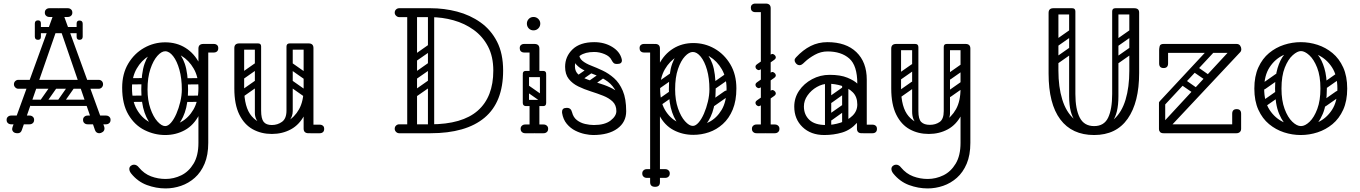

<svg xmlns="http://www.w3.org/2000/svg" viewBox="-20 -746 7613 1075"><path d="M536 0Q529 0 522.5 -3.5Q516 -7 512 -17L324 -564Q320 -578 317 -583Q314 -588 308 -588Q300 -588 292 -564L102 -17Q96 0 79 0Q63 0 55.5 -7Q48 -14 48 -24Q48 -28 50 -34L276 -656Q278 -662 281 -662Q284 -662 295.5 -662Q307 -662 319 -662Q331 -662 333 -662Q336 -662 338 -657L563 -38Q565 -32 565 -27Q565 -14 555 -7Q545 0 536 0ZM83 -249Q73 -249 65.5 -256.5Q58 -264 58 -274Q58 -285 65.5 -292Q73 -299 83 -299H532Q543 -299 550 -292Q557 -285 557 -274Q557 -264 550 -256.5Q543 -249 532 -249ZM17 -75Q17 -86 24 -92Q31 -99 43 -99H92Q104 -99 111 -93Q118 -86 118 -75Q118 -63 111 -56Q104 -50 92 -50H43Q31 -50 24 -57Q17 -63 17 -75ZM171 -75Q171 -63 164 -57Q157 -50 145 -50H96Q85 -50 77 -56Q70 -63 70 -75Q70 -86 77 -93Q85 -99 96 -99H145Q157 -99 164 -92Q171 -86 171 -75ZM445 -75Q445 -86 452 -92Q459 -99 471 -99H520Q532 -99 539 -93Q546 -86 546 -75Q546 -63 539 -56Q532 -50 520 -50H471Q459 -50 452 -57Q445 -63 445 -75ZM599 -75Q599 -63 592 -57Q585 -50 573 -50H524Q513 -50 505 -56Q498 -63 498 -75Q498 -86 505 -93Q513 -99 524 -99H573Q585 -99 592 -92Q599 -86 599 -75ZM231 -675Q231 -687 238 -693Q245 -700 257 -700H306Q318 -700 325 -694Q332 -687 332 -675Q332 -664 325 -657Q318 -651 306 -651H257Q245 -651 238 -658Q231 -664 231 -675ZM385 -675Q385 -664 378 -658Q371 -651 359 -651H310Q299 -651 291 -657Q284 -664 284 -675Q284 -687 291 -694Q299 -700 310 -700H359Q371 -700 378 -693Q385 -687 385 -675ZM428 -577Q428 -560 411 -560H207Q190 -560 190 -577Q190 -595 206 -595H410Q428 -595 428 -577ZM425 -523Q409 -523 409 -540V-574Q409 -583 413 -587Q417 -591 426 -591Q436 -591 440 -587Q443 -584 443 -575V-541Q443 -523 425 -523ZM425 -631Q443 -631 443 -613V-579Q443 -570 440 -567Q436 -563 426 -563Q417 -563 413 -567Q409 -571 409 -580V-614Q409 -631 425 -631ZM209 -540Q209 -523 193 -523Q175 -523 175 -541V-575Q175 -584 178 -587Q182 -591 192 -591Q201 -591 205 -587Q209 -583 209 -574ZM175 -614Q175 -632 193 -632Q209 -632 209 -615V-581Q209 -572 205 -568Q201 -564 192 -564Q182 -564 178 -568Q175 -571 175 -580ZM306 -159Q293 -169 302 -182L368 -276Q377 -290 393 -279Q406 -269 397 -256L331 -162Q327 -157 320.5 -155.5Q314 -154 306 -159ZM208 -159Q195 -169 204 -182L270 -276Q279 -290 295 -279Q308 -269 299 -256L233 -162Q229 -157 222.5 -155.5Q216 -154 208 -159ZM504 -266Q504 -249 487 -249H155Q138 -249 138 -266Q138 -284 154 -284H486Q504 -284 504 -266ZM504 -170Q504 -153 487 -153H155Q138 -153 138 -170Q138 -188 154 -188H486Q504 -188 504 -170Z M907 309Q854 309 802.5 290Q751 271 714 225Q704 212 704 200Q704 189 713 182Q721 176 730 176Q746 176 758 192Q787 227 826 241.5Q865 256 907 256Q953 256 995 235.5Q1037 215 1064 170Q1091 125 1091 54V-474Q1091 -500 1119 -500Q1146 -500 1146 -474V54Q1146 122 1125.5 170.5Q1105 219 1070.5 249.5Q1036 280 993.5 294.5Q951 309 907 309ZM905 10Q845 10 789.5 -17.5Q734 -45 699 -104Q664 -163 664 -255Q664 -333 698 -390Q732 -447 787 -478Q842 -509 905 -509Q969 -509 1018.5 -478Q1068 -447 1097 -390Q1126 -333 1126 -255Q1126 -163 1095.5 -104Q1065 -45 1015 -17.5Q965 10 905 10ZM905 -40Q951 -40 993.5 -63Q1036 -86 1063.5 -133.5Q1091 -181 1091 -254Q1091 -316 1064.5 -362Q1038 -408 996 -433.5Q954 -459 905 -459Q857 -459 814.5 -433.5Q772 -408 745.5 -362Q719 -316 719 -254Q719 -181 746 -133.5Q773 -86 816 -63Q859 -40 905 -40ZM1092 -476Q1092 -481 1095 -486Q1098 -491 1102 -495Q1104 -497 1109.5 -498.5Q1115 -500 1126 -500H1177Q1189 -500 1196 -493Q1202 -488 1202 -476Q1202 -465 1196 -459Q1189 -452 1177 -452H1126Q1105 -452 1101 -459Q1094 -463 1092 -476ZM999 -193Q1001 -210 1016 -210L1110 -211Q1128 -209 1128 -193Q1128 -174 1112 -176L1017 -175Q1010 -175 1004.5 -179.5Q999 -184 999 -193ZM1006 -291Q1008 -308 1023 -308L1117 -309Q1135 -307 1135 -291Q1135 -272 1119 -274L1024 -273Q1017 -273 1011.5 -277.5Q1006 -282 1006 -291ZM673 -193Q675 -212 690 -210L784 -211Q802 -209 802 -193Q802 -174 786 -176L691 -175Q684 -175 678.5 -179.5Q673 -184 673 -193ZM673 -291Q675 -310 690 -308L784 -309Q802 -307 802 -291Q802 -272 786 -274L691 -273Q684 -273 678.5 -277.5Q673 -282 673 -291ZM902 -6Q868 -8 838 -35.5Q808 -63 789.5 -115.5Q771 -168 771 -244Q771 -337 789.5 -389.5Q808 -442 838 -463.5Q868 -485 902 -485L905 -459Q884 -459 861 -433Q838 -407 822 -359.5Q806 -312 806 -245Q806 -185 822 -138.5Q838 -92 861.5 -66Q885 -40 905 -40ZM902 -6 905 -40Q921 -40 937.5 -59Q954 -78 967.5 -109Q981 -140 989.5 -176Q998 -212 998 -245Q998 -307 984.5 -355.5Q971 -404 949.5 -431.5Q928 -459 905 -459L902 -485Q936 -485 966 -463.5Q996 -442 1014.5 -389.5Q1033 -337 1033 -244Q1033 -168 1014.5 -115.5Q996 -63 966 -35.5Q936 -8 902 -6Z M1502 4Q1443 4 1395.5 -22Q1348 -48 1320 -104.5Q1292 -161 1292 -251H1347Q1347 -144 1389.5 -95Q1432 -46 1502 -46Q1548 -46 1588.5 -67.5Q1629 -89 1654.5 -134.5Q1680 -180 1680 -251H1715Q1715 -161 1686 -104.5Q1657 -48 1609 -22Q1561 4 1502 4ZM1320 -225Q1292 -225 1292 -251V-477Q1292 -503 1320 -503Q1347 -503 1347 -477V-251Q1347 -225 1320 -225ZM1708 0Q1680 0 1680 -26V-477Q1680 -503 1708 -503Q1735 -503 1735 -477V-26Q1735 0 1708 0ZM1685 -24Q1685 -29 1688 -34Q1691 -39 1695 -43Q1697 -45 1702.5 -46.5Q1708 -48 1719 -48H1770Q1782 -48 1789 -41Q1795 -36 1795 -24Q1795 -13 1789 -7Q1782 0 1770 0H1719Q1698 0 1694 -7Q1687 -11 1685 -24ZM1425 -503Q1442 -503 1442 -486V-124Q1442 -107 1425 -107Q1407 -107 1407 -123V-485Q1407 -503 1425 -503ZM1502 -46Q1534 -46 1559 -64Q1584 -82 1584 -127V-222H1619V-124Q1619 -94 1601 -72.5Q1583 -51 1553.5 -39Q1524 -27 1491 -27ZM1502 -46 1512 -27Q1463 -27 1435 -52Q1407 -77 1407 -114V-222H1442V-127Q1442 -82 1456 -64Q1470 -46 1502 -46ZM1724 -486Q1724 -468 1706 -468H1603Q1585 -468 1585 -486Q1585 -503 1604 -503H1707Q1724 -503 1724 -486ZM1440 -486Q1440 -468 1422 -468H1319Q1301 -468 1301 -486Q1301 -503 1320 -503H1423Q1440 -503 1440 -486ZM1709 -305Q1699 -292 1686 -301L1592 -367Q1578 -376 1589 -392Q1599 -405 1612 -396L1706 -330Q1711 -326 1712.5 -319.5Q1714 -313 1709 -305ZM1709 -207Q1699 -194 1686 -203L1592 -269Q1578 -278 1589 -294Q1599 -307 1612 -298L1706 -232Q1711 -228 1712.5 -221.5Q1714 -215 1709 -207ZM1602 -503Q1619 -503 1619 -486V-154Q1619 -137 1602 -137Q1584 -137 1584 -153V-485Q1584 -503 1602 -503ZM1698 -503Q1715 -503 1715 -486V-154Q1715 -137 1698 -137Q1680 -137 1680 -153V-485Q1680 -503 1698 -503ZM1349 -308Q1334 -297 1325 -311Q1321 -316 1320.5 -323Q1320 -330 1328 -336L1405 -390Q1420 -400 1430 -386Q1434 -380 1433.5 -373.5Q1433 -367 1426 -362ZM1349 -210Q1334 -199 1325 -213Q1321 -218 1320.5 -225Q1320 -232 1328 -238L1405 -292Q1420 -302 1430 -288Q1434 -282 1433.5 -275.5Q1433 -269 1426 -264Z M2215 0Q2205 0 2197.5 -7.5Q2190 -15 2190 -25Q2190 -36 2197.5 -43Q2205 -50 2215 -50H2390Q2568 -50 2655 -126.5Q2742 -203 2742 -351Q2742 -429 2712.5 -485.5Q2683 -542 2632.5 -578.5Q2582 -615 2519 -632.5Q2456 -650 2390 -650H2216Q2206 -650 2198 -657.5Q2190 -665 2190 -675Q2190 -686 2197.5 -693Q2205 -700 2215 -700H2390Q2467 -700 2539.5 -681Q2612 -662 2670.5 -620.5Q2729 -579 2763 -512.5Q2797 -446 2797 -351Q2797 -174 2693 -87Q2589 0 2390 0ZM2287 0Q2260 0 2260 -26V-674Q2260 -700 2287 -700Q2315 -700 2315 -676V-28Q2315 -16 2308 -8Q2301 0 2287 0ZM2393 -27Q2376 -27 2376 -44V-656Q2376 -673 2393 -673Q2411 -673 2411 -657V-45Q2411 -27 2393 -27ZM2309 -204Q2296 -195 2286 -208Q2275 -224 2289 -233L2383 -299Q2396 -308 2406 -295Q2417 -280 2404 -270ZM2297 -77Q2280 -77 2280 -94V-616Q2280 -633 2297 -633Q2315 -633 2315 -617V-95Q2315 -77 2297 -77ZM2309 -403Q2296 -394 2286 -407Q2275 -423 2289 -432L2383 -498Q2396 -507 2406 -494Q2417 -479 2404 -469ZM2309 -302Q2296 -293 2286 -306Q2275 -322 2289 -331L2383 -397Q2396 -406 2406 -393Q2417 -378 2404 -368Z M2915 -452Q2903 -452 2896 -459Q2890 -465 2890 -476Q2890 -488 2896 -493Q2903 -500 2915 -500H2966Q2977 -500 2983 -498.5Q2989 -497 2990 -495Q2998 -487 2998 -476Q2997 -465 2991 -459Q2988 -456 2982.5 -454Q2977 -452 2966 -452ZM2907 -170Q2907 -187 2924 -187H3021Q3038 -187 3038 -170Q3038 -152 3022 -152H2924Q2917 -152 2912 -156.5Q2907 -161 2907 -170ZM2972 -3Q2945 -3 2945 -29V-158Q2945 -184 2972 -184Q3000 -184 3000 -158V-29Q3000 -3 2972 -3ZM2972 -314Q2945 -314 2945 -340V-474Q2945 -500 2972 -500Q3000 -500 3000 -474V-340Q3000 -314 2972 -314ZM2907 -332Q2907 -349 2924 -349H3021Q3038 -349 3038 -332Q3038 -314 3022 -314H2924Q2917 -314 2912 -318.5Q2907 -323 2907 -332ZM2912 -267Q2922 -280 2935 -271L3029 -205Q3043 -196 3032 -180Q3022 -167 3009 -176L2915 -242Q2910 -246 2908.5 -253Q2907 -260 2912 -267ZM3020 -153Q3003 -153 3003 -170V-326Q3003 -343 3020 -343Q3038 -343 3038 -327V-171Q3038 -153 3020 -153ZM2924 -153Q2907 -153 2907 -170V-326Q2907 -343 2924 -343Q2942 -343 2942 -327V-171Q2942 -153 2924 -153ZM2895 -25Q2895 -36 2902 -42Q2909 -49 2921 -49H2970Q2982 -49 2989 -43Q2996 -36 2996 -25Q2996 -13 2989 -6Q2982 0 2970 0H2921Q2909 0 2902 -7Q2895 -13 2895 -25ZM3049 -25Q3049 -13 3042 -7Q3035 0 3023 0H2974Q2963 0 2955 -6Q2948 -13 2948 -25Q2948 -36 2955 -43Q2963 -49 2974 -49H3023Q3035 -49 3042 -42Q3049 -36 3049 -25ZM2967 -576Q2951 -576 2940.5 -587Q2930 -598 2930 -614Q2930 -629 2940.5 -640Q2951 -651 2967 -651Q2983 -651 2994 -640Q3005 -629 3005 -614Q3005 -598 2994 -587Q2983 -576 2967 -576Z M3301 10Q3282 10 3255 4.5Q3228 -1 3201 -14.5Q3174 -28 3153.5 -52.5Q3133 -77 3127 -114Q3127 -116 3127 -117.5Q3127 -119 3127 -120Q3127 -142 3152 -142H3155Q3177 -142 3183 -117Q3190 -89 3210 -73.5Q3230 -58 3256 -52Q3282 -46 3305 -46Q3366 -46 3398.5 -71Q3431 -96 3431 -124Q3431 -157 3410.5 -177Q3390 -197 3357 -210Q3324 -223 3287.5 -234.5Q3251 -246 3218 -262Q3185 -278 3164.5 -304Q3144 -330 3144 -372Q3144 -430 3186 -470Q3228 -510 3307 -510Q3364 -510 3407.5 -483.5Q3451 -457 3461 -415Q3462 -413 3462 -408Q3462 -388 3437 -388H3432Q3421 -388 3415 -394Q3409 -400 3404 -410Q3394 -431 3365 -443Q3336 -455 3307 -455Q3256 -455 3227.5 -434.5Q3199 -414 3199 -374Q3199 -345 3219.5 -328Q3240 -311 3273 -299.5Q3306 -288 3342.5 -277Q3379 -266 3412 -248.5Q3445 -231 3465.5 -201.5Q3486 -172 3486 -123Q3486 -62 3436.5 -26Q3387 10 3301 10ZM3451 -123Q3451 -189 3432 -228Q3413 -267 3383 -289Q3353 -311 3319 -324Q3285 -337 3255 -350.5Q3225 -364 3206 -385Q3187 -406 3187 -445L3222 -447Q3222 -421 3241 -405.5Q3260 -390 3290 -378.5Q3320 -367 3354 -351Q3388 -335 3418 -308.5Q3448 -282 3467 -237.5Q3486 -193 3486 -123ZM3300 -363Q3306 -356 3304 -349.5Q3302 -343 3296 -339L3236 -297Q3221 -287 3210 -300Q3200 -313 3215 -325L3275 -367Q3289 -377 3300 -363ZM3371 -337Q3376 -330 3374.5 -323.5Q3373 -317 3366 -313L3306 -271Q3292 -261 3281 -274Q3270 -288 3286 -299L3346 -341Q3359 -351 3371 -337Z M3862 -505Q3926 -505 3980.5 -474Q4035 -443 4069 -386Q4103 -329 4103 -251Q4103 -182 4082.5 -132.5Q4062 -83 4027 -51.5Q3992 -20 3949.5 -5.5Q3907 9 3862 9Q3802 9 3751.5 -17.5Q3701 -44 3671 -101.5Q3641 -159 3641 -251Q3641 -329 3670 -386Q3699 -443 3749 -474Q3799 -505 3862 -505ZM3862 -455Q3814 -455 3771.5 -429.5Q3729 -404 3702.5 -358Q3676 -312 3676 -250Q3676 -177 3703 -131Q3730 -85 3773 -63Q3816 -41 3862 -41Q3908 -41 3950.5 -63Q3993 -85 4020.5 -131Q4048 -177 4048 -250Q4048 -312 4021.5 -358Q3995 -404 3953 -429.5Q3911 -455 3862 -455ZM3648 -500Q3675 -500 3675 -474V274Q3675 300 3648 300Q3620 300 3620 274V-474Q3620 -500 3648 -500ZM3671 -476Q3669 -463 3662 -459Q3658 -452 3637 -452H3586Q3574 -452 3567 -459Q3561 -465 3561 -476Q3561 -488 3567 -493Q3574 -500 3586 -500H3637Q3648 -500 3654 -498.5Q3660 -497 3661 -495Q3665 -491 3668 -486Q3671 -481 3671 -476ZM3856 -7Q3822 -9 3792 -36.5Q3762 -64 3743.5 -116.5Q3725 -169 3725 -245Q3725 -338 3743.5 -389Q3762 -440 3792 -460.5Q3822 -481 3856 -481L3859 -455Q3838 -455 3815 -430.5Q3792 -406 3776 -359.5Q3760 -313 3760 -246Q3760 -186 3776 -139.5Q3792 -93 3815.5 -67Q3839 -41 3859 -41ZM3856 -7 3859 -41Q3875 -41 3891.5 -60Q3908 -79 3921.5 -110Q3935 -141 3943.5 -177Q3952 -213 3952 -246Q3952 -308 3938.5 -355Q3925 -402 3903.5 -428.5Q3882 -455 3859 -455L3856 -481Q3890 -481 3920 -460.5Q3950 -440 3968.5 -389Q3987 -338 3987 -245Q3987 -169 3968.5 -116.5Q3950 -64 3920 -36.5Q3890 -9 3856 -7ZM3576 225Q3576 214 3583 208Q3590 201 3602 201H3651Q3663 201 3670 207Q3677 214 3677 225Q3677 237 3670 244Q3663 250 3651 250H3602Q3590 250 3583 243Q3576 237 3576 225ZM3730 225Q3730 237 3723 243Q3716 250 3704 250H3655Q3644 250 3636 244Q3629 237 3629 225Q3629 214 3636 207Q3644 201 3655 201H3704Q3716 201 3723 208Q3730 214 3730 225ZM3672 -250Q3657 -239 3648 -253Q3644 -258 3643.5 -265Q3643 -272 3651 -278L3728 -332Q3743 -342 3753 -328Q3757 -322 3756.5 -315.5Q3756 -309 3749 -304ZM3674 -153Q3659 -142 3650 -156Q3646 -161 3645.5 -168Q3645 -175 3653 -181L3730 -235Q3745 -245 3755 -231Q3759 -225 3758.5 -218.5Q3758 -212 3751 -207ZM3986 -250Q3971 -239 3962 -253Q3958 -258 3957.5 -265Q3957 -272 3965 -278L4042 -332Q4057 -342 4067 -328Q4071 -322 4070.5 -315.5Q4070 -309 4063 -304ZM3980 -153Q3965 -142 3956 -156Q3952 -161 3951.5 -168Q3951 -175 3959 -181L4036 -235Q4051 -245 4061 -231Q4065 -225 4064.5 -218.5Q4064 -212 4057 -207Z M4267 0Q4240 0 4240 -26V-700Q4240 -726 4267 -726Q4295 -726 4295 -700V-26Q4295 0 4267 0ZM4294 -702Q4292 -689 4285 -685Q4281 -678 4260 -678H4209Q4197 -678 4190 -685Q4184 -691 4184 -702Q4184 -714 4190 -719Q4197 -726 4209 -726H4260Q4271 -726 4277 -724.5Q4283 -723 4284 -721Q4288 -717 4291 -712Q4294 -707 4294 -702ZM4190 -25Q4190 -36 4197 -42Q4204 -49 4216 -49H4265Q4277 -49 4284 -43Q4291 -36 4291 -25Q4291 -13 4284 -6Q4277 0 4265 0H4216Q4204 0 4197 -7Q4190 -13 4190 -25ZM4344 -25Q4344 -13 4337 -7Q4330 0 4318 0H4269Q4258 0 4250 -6Q4243 -13 4243 -25Q4243 -36 4250 -43Q4258 -49 4269 -49H4318Q4330 -49 4337 -42Q4344 -36 4344 -25ZM4238 -357Q4231 -352 4224.5 -354Q4218 -356 4213 -362Q4209 -369 4210 -375Q4211 -381 4218 -386L4295 -440Q4303 -446 4309.5 -443Q4316 -440 4320 -435Q4325 -428 4323.5 -422Q4322 -416 4315 -411ZM4238 -155Q4231 -150 4224.5 -152Q4218 -154 4213 -160Q4209 -167 4210 -173Q4211 -179 4218 -184L4295 -238Q4303 -244 4309.5 -241Q4316 -238 4320 -233Q4325 -226 4323.5 -220Q4322 -214 4315 -209ZM4238 -256Q4231 -251 4224.5 -253Q4218 -255 4213 -261Q4209 -268 4210 -274Q4211 -280 4218 -285L4295 -339Q4303 -345 4309.5 -342Q4316 -339 4320 -334Q4325 -327 4323.5 -321Q4322 -315 4315 -310Z M4780 -24Q4780 -29 4783 -34Q4786 -39 4790 -43Q4792 -45 4797.5 -46.5Q4803 -48 4814 -48H4865Q4877 -48 4884 -41Q4890 -36 4890 -24Q4890 -13 4884 -7Q4877 0 4865 0H4814Q4793 0 4789 -7Q4782 -11 4780 -24ZM4595 10Q4520 10 4473.5 -34.5Q4427 -79 4427 -149Q4427 -198 4454 -238Q4481 -278 4526.5 -302.5Q4572 -327 4625 -327Q4686 -327 4724.5 -311Q4763 -295 4780 -278Q4780 -379 4735 -418.5Q4690 -458 4613 -458Q4576 -458 4542.5 -439.5Q4509 -421 4487 -400Q4476 -389 4469.5 -385Q4463 -381 4457 -381Q4444 -381 4435 -393Q4429 -401 4429 -409Q4429 -417 4437 -425Q4476 -467 4519 -488.5Q4562 -510 4613 -510Q4717 -510 4775 -454Q4833 -398 4833 -300V-26Q4833 0 4805 0Q4778 0 4778 -26V-58Q4742 -18 4695 -4Q4648 10 4595 10ZM4605 -46Q4645 -46 4685.5 -59Q4726 -72 4753 -98Q4780 -124 4780 -161Q4780 -204 4755 -229Q4730 -254 4692.5 -265.5Q4655 -277 4618 -277Q4585 -277 4553.5 -259Q4522 -241 4501.5 -212Q4481 -183 4481 -150Q4481 -104 4511.5 -75Q4542 -46 4605 -46ZM4612 -78Q4602 -93 4616 -102L4693 -156Q4708 -166 4717 -152Q4728 -137 4714 -128L4637 -73Q4631 -69 4624 -70Q4617 -71 4612 -78ZM4612 -176Q4602 -191 4616 -200L4693 -254Q4708 -264 4717 -250Q4728 -235 4714 -226L4637 -171Q4631 -167 4624 -168Q4617 -169 4612 -176ZM4712 -17Q4695 -17 4695 -34V-287Q4695 -304 4712 -304Q4730 -304 4730 -288V-35Q4730 -17 4712 -17ZM4616 -17Q4599 -17 4599 -34V-287Q4599 -304 4616 -304Q4634 -304 4634 -288V-35Q4634 -17 4616 -17Z M5174 309Q5121 309 5069.5 290Q5018 271 4981 225Q4971 212 4971 200Q4971 189 4980 182Q4988 176 4997 176Q5013 176 5025 192Q5054 227 5093 241.5Q5132 256 5174 256Q5220 256 5262 235.5Q5304 215 5331 170Q5358 125 5358 54V-474Q5358 -500 5386 -500Q5413 -500 5413 -474V54Q5413 122 5392.5 170.5Q5372 219 5337.5 249.5Q5303 280 5260.5 294.5Q5218 309 5174 309ZM5180 4Q5121 4 5073.5 -22Q5026 -48 4998 -104.5Q4970 -161 4970 -251H5025Q5025 -144 5067.5 -95Q5110 -46 5180 -46Q5226 -46 5266.5 -67.5Q5307 -89 5332.5 -134.5Q5358 -180 5358 -251H5393Q5393 -161 5364 -104.5Q5335 -48 5287 -22Q5239 4 5180 4ZM4998 -225Q4970 -225 4970 -251V-474Q4970 -500 4998 -500Q5025 -500 5025 -474V-251Q5025 -225 4998 -225ZM5104 -500Q5122 -500 5122 -482V-120Q5122 -104 5104 -104Q5087 -104 5087 -121V-483Q5087 -500 5104 -500ZM5281 -500Q5299 -500 5299 -482V-120Q5299 -104 5281 -104Q5264 -104 5264 -121V-483Q5264 -500 5281 -500ZM5186 -47 5197 -28Q5087 -28 5087 -121V-219H5122V-124Q5122 -79 5138 -63Q5154 -47 5186 -47ZM5186 -47Q5218 -47 5241 -63Q5264 -79 5264 -124V-219H5299V-111Q5299 -74 5262.5 -51Q5226 -28 5176 -28ZM4982 -483Q4982 -500 4999 -500H5102Q5121 -500 5121 -483Q5121 -465 5103 -465H5000Q4982 -465 4982 -483ZM5266 -483Q5266 -500 5283 -500H5386Q5405 -500 5405 -483Q5405 -465 5387 -465H5284Q5266 -465 5266 -483ZM5027 -303Q5012 -292 5003 -306Q4999 -311 4998.5 -318Q4998 -325 5006 -331L5083 -385Q5098 -395 5108 -381Q5112 -375 5111.5 -368.5Q5111 -362 5104 -357ZM5027 -205Q5012 -194 5003 -208Q4999 -213 4998.5 -220Q4998 -227 5006 -233L5083 -287Q5098 -297 5108 -283Q5112 -277 5111.5 -270.5Q5111 -264 5104 -259ZM5304 -303Q5289 -292 5280 -306Q5276 -311 5275.5 -318Q5275 -325 5283 -331L5360 -385Q5375 -395 5385 -381Q5389 -375 5388.5 -368.5Q5388 -362 5381 -357ZM5304 -205Q5289 -194 5280 -208Q5276 -213 5275.5 -220Q5275 -227 5283 -233L5360 -287Q5375 -297 5385 -283Q5389 -277 5388.5 -270.5Q5388 -264 5381 -259Z M6106 10Q5982 10 5916.5 -77.5Q5851 -165 5851 -334V-674Q5851 -700 5878 -700Q5906 -700 5906 -676V-351Q5906 -259 5927.5 -189Q5949 -119 5993.5 -79.5Q6038 -40 6106 -40Q6174 -40 6217.5 -79Q6261 -118 6282 -188Q6303 -258 6303 -350V-674Q6303 -700 6330 -700Q6358 -700 6358 -676V-337Q6358 -173 6294 -81.5Q6230 10 6106 10ZM6106 -40Q6162 -40 6184.5 -87.5Q6207 -135 6207 -220V-315H6242V-207Q6242 -110 6208 -65.5Q6174 -21 6095 -21ZM6106 -40 6117 -21Q6038 -21 6002 -65.5Q5966 -110 5966 -207V-315H6001V-220Q6001 -135 6025.5 -87.5Q6050 -40 6106 -40ZM5862 -682Q5862 -700 5880 -700H5983Q6001 -700 6001 -682Q6001 -665 5982 -665H5879Q5862 -665 5862 -682ZM5983 -554Q5966 -554 5966 -571V-681Q5966 -698 5983 -698Q6001 -698 6001 -682V-572Q6001 -554 5983 -554ZM6348 -682Q6348 -665 6331 -665H6226Q6207 -665 6207 -682Q6207 -700 6225 -700H6330Q6348 -700 6348 -682ZM6225 -554Q6207 -554 6207 -572V-682Q6207 -698 6225 -698Q6242 -698 6242 -681V-571Q6242 -554 6225 -554ZM5995 -478Q6000 -471 5998.5 -464Q5997 -457 5992 -453L5898 -387Q5885 -378 5875 -391Q5864 -407 5878 -416L5972 -482Q5985 -491 5995 -478ZM5995 -576Q6000 -569 5998.5 -562Q5997 -555 5992 -551L5898 -485Q5885 -476 5875 -489Q5864 -505 5878 -514L5972 -580Q5985 -589 5995 -576ZM5888 -280Q5870 -280 5870 -298V-630Q5870 -646 5888 -646Q5905 -646 5905 -629V-297Q5905 -280 5888 -280ZM5984 -280Q5966 -280 5966 -298V-630Q5966 -646 5984 -646Q6001 -646 6001 -629V-297Q6001 -280 5984 -280ZM6332 -478Q6337 -471 6335.5 -464Q6334 -457 6329 -453L6235 -387Q6222 -378 6212 -391Q6201 -407 6215 -416L6309 -482Q6322 -491 6332 -478ZM6332 -576Q6337 -569 6335.5 -562Q6334 -555 6329 -551L6235 -485Q6222 -476 6212 -489Q6201 -505 6215 -514L6309 -580Q6322 -589 6332 -576ZM6225 -280Q6207 -280 6207 -298V-630Q6207 -646 6225 -646Q6242 -646 6242 -629V-297Q6242 -280 6225 -280ZM6321 -280Q6303 -280 6303 -298V-630Q6303 -646 6321 -646Q6338 -646 6338 -629V-297Q6338 -280 6321 -280Z M6495 0Q6481 0 6475 -7Q6469 -14 6469 -23Q6469 -36 6478 -45L6853 -450H6520V-391Q6520 -365 6495 -365Q6470 -365 6470 -391V-467Q6470 -475 6473 -487.5Q6476 -500 6495 -500H6903Q6917 -500 6923.5 -490.5Q6930 -481 6930 -471Q6930 -460 6924 -454L6545 -50H6879V-109Q6879 -135 6904 -135Q6929 -135 6929 -109V-25Q6929 -13 6921.5 -6.5Q6914 0 6903 0ZM6476 -157Q6470 -163 6469 -168.5Q6468 -174 6475 -181L6746 -472Q6757 -484 6770 -473Q6783 -461 6772 -449L6501 -158Q6497 -153 6490 -152Q6483 -151 6476 -157ZM6487 -184Q6504 -184 6504 -167V-24Q6504 -5 6487 -5Q6469 -5 6469 -23V-166Q6469 -184 6487 -184ZM6595 -270Q6581 -281 6590 -295Q6594 -300 6600.5 -302.5Q6607 -305 6615 -300L6692 -246Q6706 -235 6697 -222Q6692 -215 6686 -213Q6680 -211 6672 -217ZM6664 -342Q6650 -353 6659 -367Q6663 -372 6669.5 -374.5Q6676 -377 6684 -372L6761 -318Q6775 -307 6766 -294Q6761 -287 6755 -285Q6749 -283 6741 -289Z M7263 10Q7215 10 7169 -5Q7123 -20 7085.5 -51Q7048 -82 7025.5 -131.5Q7003 -181 7003 -250Q7003 -319 7025.5 -368.5Q7048 -418 7085.5 -449Q7123 -480 7169 -495Q7215 -510 7263 -510Q7311 -510 7357 -495Q7403 -480 7440.5 -449Q7478 -418 7500.5 -368.5Q7523 -319 7523 -250Q7523 -181 7500.5 -131.5Q7478 -82 7440.5 -51Q7403 -20 7357 -5Q7311 10 7263 10ZM7263 -40Q7313 -40 7360 -62Q7407 -84 7437.5 -130.5Q7468 -177 7468 -250Q7468 -323 7437.5 -369.5Q7407 -416 7360 -438Q7313 -460 7263 -460Q7214 -460 7166.5 -438Q7119 -416 7088.5 -369.5Q7058 -323 7058 -250Q7058 -177 7088.5 -130.5Q7119 -84 7166.5 -62Q7214 -40 7263 -40ZM7264 -4Q7233 -4 7199 -29Q7165 -54 7142 -108Q7119 -162 7119 -250Q7119 -318 7133 -364.5Q7147 -411 7169 -438.5Q7191 -466 7216.5 -478Q7242 -490 7264 -490V-460Q7244 -460 7218 -437Q7192 -414 7173.5 -367.5Q7155 -321 7155 -250Q7155 -183 7172.5 -136Q7190 -89 7215.5 -64.5Q7241 -40 7264 -40ZM7264 -4V-40Q7287 -40 7312.5 -64.5Q7338 -89 7355.5 -136Q7373 -183 7373 -250Q7373 -321 7354.5 -367.5Q7336 -414 7310.5 -437Q7285 -460 7264 -460V-490Q7287 -490 7312 -478Q7337 -466 7359 -438.5Q7381 -411 7395 -364.5Q7409 -318 7409 -250Q7409 -162 7386 -108Q7363 -54 7329.5 -29Q7296 -4 7264 -4ZM7066 -249Q7051 -238 7042 -252Q7038 -257 7037.5 -264Q7037 -271 7045 -277L7122 -331Q7137 -341 7147 -327Q7151 -321 7150.5 -314.5Q7150 -308 7143 -303ZM7068 -152Q7053 -141 7044 -155Q7040 -160 7039.5 -167Q7039 -174 7047 -180L7124 -234Q7139 -244 7149 -230Q7153 -224 7152.5 -217.5Q7152 -211 7145 -206ZM7402 -249Q7387 -238 7378 -252Q7374 -257 7373.5 -264Q7373 -271 7381 -277L7458 -331Q7473 -341 7483 -327Q7487 -321 7486.5 -314.5Q7486 -308 7479 -303ZM7404 -152Q7389 -141 7380 -155Q7376 -160 7375.5 -167Q7375 -174 7383 -180L7460 -234Q7475 -244 7485 -230Q7489 -224 7488.5 -217.5Q7488 -211 7481 -206Z"/></svg>

Font: Agu Display Uzo
Style: Regular
Weight: 400
Version: Version 1.103